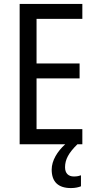

<svg xmlns="http://www.w3.org/2000/svg" viewBox="-20 -734 488 977"><path d="M311 117C311 78 329 44 374 0H399V-77H166V-335H385V-411H166V-638H399V-714H80V0H312C272 36 243 83 243 129C243 190 275 223 341 223C363 223 379 219 392 214V158C384 161 373 164 356 164C328 164 311 148 311 117Z"/></svg>

Font: Noto Sans Malayalam Condensed
Style: Regular
Weight: 400
Width: 3
Designer: Jelle Bosma - Monotype Design Team
Foundry: Monotype Imaging Inc.
Version: Version 2.104